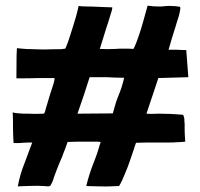

<svg xmlns="http://www.w3.org/2000/svg" viewBox="-20 -659 709 679"><path d="M43 0C73 -1 97 -2 114 -2C131 -1 143 -1 150 0C154 0 157 -1 158 -2C162 -9 165 -15 167 -20C169 -30 186 -72 190 -82C194 -91 197 -99 200 -105C202 -111 204 -117 207 -124C210 -131 214 -142 219 -157C242 -158 261 -158 276 -158H311C324 -158 327 -158 336 -157C329 -132 321 -108 311 -83C301 -58 292 -30 285 -1C326 0 355 1 372 0C389 -1 399 -1 399 -1H401C409 -14 414 -25 422 -45C429 -61 435 -77 440 -92C445 -107 450 -121 454 -133C457 -145 461 -152 461 -154C486 -155 506 -155 530 -155H573C585 -155 596 -155 605 -156C614 -156 624 -157 635 -158V-160C634 -175 633 -188 633 -197V-221C632 -228 632 -233 632 -238C631 -243 630 -248 628 -253C594 -256 566 -257 543 -257C520 -256 505 -256 498 -257L519 -320L540 -383L646 -386L639 -478V-482C628 -482 618 -482 608 -483H576C585 -515 593 -540 599 -559C604 -577 609 -591 612 -601C615 -611 616 -618 617 -623C618 -627 618 -631 617 -635C605 -637 593 -638 581 -638C574 -638 568 -638 561 -637C554 -636 547 -636 540 -636C528 -636 515 -637 502 -639C491 -599 482 -566 473 -539C464 -512 457 -495 452 -486C440 -487 429 -487 418 -487C408 -487 398 -487 388 -486C369 -485 351 -485 333 -486C342 -515 349 -538 355 -557C361 -575 366 -590 369 -601C372 -612 375 -619 376 -624C377 -629 377 -632 377 -633C356 -634 338 -634 323 -635C308 -636 297 -636 288 -636C281 -636 260 -637 258 -638C256 -628 253 -616 249 -601C244 -586 240 -570 235 -555C230 -539 225 -525 221 -512C216 -499 213 -491 211 -487L195 -485H179C162 -485 147 -484 133 -484C120 -484 109 -485 99 -485C80 -485 66 -486 57 -487C48 -488 42 -488 40 -489C39 -476 38 -465 38 -382C71 -382 96 -382 115 -383H157H173C173 -373 170 -364 157 -325C152 -310 149 -297 146 -288C143 -279 141 -272 140 -267C139 -262 137 -259 135 -257C112 -256 94 -256 80 -257C66 -257 55 -257 48 -258C40 -259 34 -259 31 -260C28 -261 26 -261 25 -262C26 -244 26 -226 26 -207C26 -188 27 -170 28 -153H37C44 -153 52 -153 60 -154C71 -155 83 -155 94 -155C85 -130 75 -105 66 -80C56 -55 48 -28 43 0ZM379 -258 254 -257C261 -278 269 -300 276 -321C283 -342 290 -364 297 -386H299H357C376 -385 397 -384 418 -384H419C414 -361 407 -340 399 -321C392 -304 386 -285 379 -258Z"/></svg>

Font: Londrina Solid CC
Style: CC
Weight: 400
Designer: Marcelo Magalhaes
Foundry: Tipos Pereira
Version: Version 1.003;FEAKit 1.0